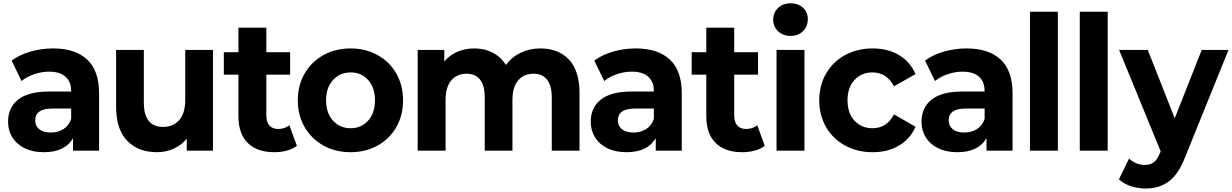

<svg xmlns="http://www.w3.org/2000/svg" viewBox="-20 -894 7308 1139"><path d="M567.8 -341.1V0H413.3V-74.4Q365.6 8.9 240 8.9Q174.4 8.9 126.7 -14.4Q78.9 -37.8 53.3 -78.9Q27.8 -120 27.8 -172.2Q27.8 -255.6 87.8 -303.3Q147.8 -351.1 272.2 -351.1H402.2Q402.2 -391.1 388.9 -413.3Q358.9 -468.9 272.2 -468.9Q226.7 -468.9 182.8 -453.9Q138.9 -438.9 107.8 -413.3L48.9 -534.4Q94.4 -568.9 160 -587.8Q225.6 -606.7 294.4 -606.7Q426.7 -606.7 497.2 -540.6Q567.8 -474.4 567.8 -341.1ZM402.2 -188.9V-250H290Q188.9 -250 188.9 -180Q188.9 -146.7 213.3 -127.2Q237.8 -107.8 281.1 -107.8Q324.4 -107.8 356.7 -128.3Q388.9 -148.9 402.2 -188.9Z M1243.3 0H1087.8V-71.1Q1055.6 -32.2 1010 -11.7Q964.4 8.9 911.1 8.9Q800 8.9 734.4 -58.9Q668.9 -126.7 668.9 -260V-597.8H833.3V-285.6Q833.3 -141.1 947.8 -141.1Q1007.8 -141.1 1043.3 -181.7Q1078.9 -222.2 1078.9 -302.2V-597.8H1243.3Z M1606.7 8.9Q1505.6 8.9 1450 -45.6Q1394.4 -100 1394.4 -205.6V-451.1H1307.8V-584.4H1394.4V-730H1560V-584.4H1701.1V-451.1H1560V-207.8Q1560 -170 1578.3 -149.4Q1596.7 -128.9 1630 -128.9Q1668.9 -128.9 1696.7 -151.1L1741.1 -28.9Q1716.7 -10 1681.7 -0.6Q1646.7 8.9 1606.7 8.9Z M1746.7 -298.9Q1746.7 -387.8 1787.2 -457.8Q1827.8 -527.8 1898.9 -567.2Q1970 -606.7 2060 -606.7Q2148.9 -606.7 2220 -567.2Q2291.1 -527.8 2331.1 -457.8Q2371.1 -387.8 2371.1 -298.9Q2371.1 -210 2331.1 -140Q2291.1 -70 2220 -30.6Q2148.9 8.9 2060 8.9Q1970 8.9 1898.9 -30.6Q1827.8 -70 1787.2 -140Q1746.7 -210 1746.7 -298.9ZM2204.4 -298.9Q2204.4 -374.4 2163.9 -419.4Q2123.3 -464.4 2060 -464.4Q1996.7 -464.4 1955.6 -419.4Q1914.4 -374.4 1914.4 -298.9Q1914.4 -223.3 1955.6 -178.3Q1996.7 -133.3 2060 -133.3Q2123.3 -133.3 2163.9 -178.3Q2204.4 -223.3 2204.4 -298.9Z M3417.8 -342.2V0H3253.3V-315.6Q3253.3 -386.7 3225 -421.7Q3196.7 -456.7 3145.6 -456.7Q3087.8 -456.7 3053.9 -417.2Q3020 -377.8 3020 -300V0H2855.6V-315.6Q2855.6 -386.7 2827.8 -421.7Q2800 -456.7 2747.8 -456.7Q2691.1 -456.7 2657.2 -417.2Q2623.3 -377.8 2623.3 -300V0H2457.8V-597.8H2615.6V-528.9Q2646.7 -566.7 2692.8 -586.7Q2738.9 -606.7 2794.4 -606.7Q2854.4 -606.7 2902.8 -581.7Q2951.1 -556.7 2981.1 -508.9Q3015.6 -555.6 3068.9 -581.1Q3122.2 -606.7 3185.6 -606.7Q3292.2 -606.7 3355 -540.6Q3417.8 -474.4 3417.8 -342.2Z M4024.4 -341.1V0H3870V-74.4Q3822.2 8.9 3696.7 8.9Q3631.1 8.9 3583.3 -14.4Q3535.6 -37.8 3510 -78.9Q3484.4 -120 3484.4 -172.2Q3484.4 -255.6 3544.4 -303.3Q3604.4 -351.1 3728.9 -351.1H3858.9Q3858.9 -391.1 3845.6 -413.3Q3815.6 -468.9 3728.9 -468.9Q3683.3 -468.9 3639.4 -453.9Q3595.6 -438.9 3564.4 -413.3L3505.6 -534.4Q3551.1 -568.9 3616.7 -587.8Q3682.2 -606.7 3751.1 -606.7Q3883.3 -606.7 3953.9 -540.6Q4024.4 -474.4 4024.4 -341.1ZM3858.9 -188.9V-250H3746.7Q3645.6 -250 3645.6 -180Q3645.6 -146.7 3670 -127.2Q3694.4 -107.8 3737.8 -107.8Q3781.1 -107.8 3813.3 -128.3Q3845.6 -148.9 3858.9 -188.9Z M4382.2 8.9Q4281.1 8.9 4225.6 -45.6Q4170 -100 4170 -205.6V-451.1H4083.3V-584.4H4170V-730H4335.6V-584.4H4476.7V-451.1H4335.6V-207.8Q4335.6 -170 4353.9 -149.4Q4372.2 -128.9 4405.6 -128.9Q4444.4 -128.9 4472.2 -151.1L4516.7 -28.9Q4492.2 -10 4457.2 -0.6Q4422.2 8.9 4382.2 8.9Z M4566.7 -777.8Q4566.7 -818.9 4595.6 -846.7Q4624.4 -874.4 4670 -874.4Q4715.6 -874.4 4743.9 -847.8Q4772.2 -821.1 4772.2 -781.1Q4772.2 -737.8 4743.9 -709.4Q4715.6 -681.1 4670 -681.1Q4624.4 -681.1 4595.6 -708.9Q4566.7 -736.7 4566.7 -777.8ZM4752.2 -597.8V0H4586.7V-597.8Z M4840 -298.9Q4840 -387.8 4880.6 -457.8Q4921.1 -527.8 4993.3 -567.2Q5065.6 -606.7 5156.7 -606.7Q5246.7 -606.7 5313.3 -567.2Q5380 -527.8 5411.1 -454.4L5283.3 -382.2Q5240 -464.4 5155.6 -464.4Q5091.1 -464.4 5049.4 -420Q5007.8 -375.6 5007.8 -298.9Q5007.8 -222.2 5049.4 -177.8Q5091.1 -133.3 5155.6 -133.3Q5241.1 -133.3 5283.3 -215.6L5411.1 -142.2Q5380 -70 5313.3 -30.6Q5246.7 8.9 5156.7 8.9Q5065.6 8.9 4993.3 -30.6Q4921.1 -70 4880.6 -140Q4840 -210 4840 -298.9Z M5986.7 -341.1V0H5832.2V-74.4Q5784.4 8.9 5658.9 8.9Q5593.3 8.9 5545.6 -14.4Q5497.8 -37.8 5472.2 -78.9Q5446.7 -120 5446.7 -172.2Q5446.7 -255.6 5506.7 -303.3Q5566.7 -351.1 5691.1 -351.1H5821.1Q5821.1 -391.1 5807.8 -413.3Q5777.8 -468.9 5691.1 -468.9Q5645.6 -468.9 5601.7 -453.9Q5557.8 -438.9 5526.7 -413.3L5467.8 -534.4Q5513.3 -568.9 5578.9 -587.8Q5644.4 -606.7 5713.3 -606.7Q5845.6 -606.7 5916.1 -540.6Q5986.7 -474.4 5986.7 -341.1ZM5821.1 -188.9V-250H5708.9Q5607.8 -250 5607.8 -180Q5607.8 -146.7 5632.2 -127.2Q5656.7 -107.8 5700 -107.8Q5743.3 -107.8 5775.6 -128.3Q5807.8 -148.9 5821.1 -188.9Z M6255.6 -824.4V0H6090V-824.4Z M6551.1 -824.4V0H6385.6V-824.4Z M6775.6 224.4Q6731.1 224.4 6687.8 210Q6644.4 195.6 6617.8 170L6677.8 46.7Q6695.6 64.4 6720.6 74.4Q6745.6 84.4 6770 84.4Q6803.3 84.4 6824.4 68.9Q6845.6 53.3 6865.6 4.4L6618.9 -597.8H6788.9L6948.9 -192.2L7108.9 -597.8H7267.8L7011.1 36.7Q6971.1 140 6913.9 182.2Q6856.7 224.4 6775.6 224.4Z"/></svg>

Font: Paperlogy 8 ExtraBold
Style: Regular
Weight: 800
Designer: redesigned by Lee Juim, glyphs from Gmarket Sans & Montserrat
Foundry: PT&
Version: Version 1.001